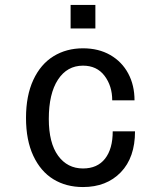

<svg xmlns="http://www.w3.org/2000/svg" viewBox="-20 -745 640 775"><path d="M315 -550Q378 -550 425 -523Q472 -496 497.5 -448.5Q523 -401 523 -340H433Q433 -398 402 -439Q371 -480 315 -480Q251 -480 214 -423.5Q177 -367 177 -265Q177 -168 214.5 -116.5Q252 -65 315 -65Q373 -65 404 -104.5Q435 -144 435 -215H525Q525 -109 467.5 -49.5Q410 10 315 10Q247 10 195.5 -21.5Q144 -53 114.5 -116Q85 -179 85 -269Q85 -359 114.5 -422.5Q144 -486 196 -518Q248 -550 315 -550ZM265 -725H365V-630H265Z"/></svg>

Font: Sligoil Micro
Style: Regular
Weight: 400
Designer: Ariel Martín Pérez
Foundry: Igor Stepanchenko
Version: Version 1.001